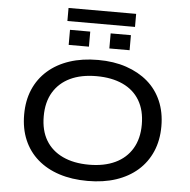

<svg xmlns="http://www.w3.org/2000/svg" viewBox="-64 -1070 1130 1143"><g transform="rotate(5 501.0 -499.0)"><path d="M501 9Q407 9 331.5 -15.5Q256 -40 202 -87Q148 -134 119.5 -201Q91 -268 91 -352Q91 -436 119.5 -502.5Q148 -569 202 -616.5Q256 -664 331.5 -689Q407 -714 502 -714Q596 -714 671 -688.5Q746 -663 799.5 -617Q853 -571 882 -504Q911 -437 911 -353Q911 -269 882 -202Q853 -135 799.5 -88Q746 -41 671 -16Q596 9 501 9ZM501 -88Q592 -88 657.5 -119Q723 -150 758.5 -209.5Q794 -269 794 -353Q794 -438 759 -497Q724 -556 658 -586.5Q592 -617 501 -617Q409 -617 344 -586Q279 -555 243.5 -496Q208 -437 208 -352Q208 -267 243 -208.5Q278 -150 344 -119Q410 -88 501 -88ZM299 -929V-1007H703V-929ZM319 -788V-878H440V-788ZM562 -788V-878H683V-788Z"/></g></svg>

Font: Nunito Sans 7pt Expanded Medium
Style: Regular
Weight: 500
Width: 7
Designer: Vernon Adams
Foundry: Vernon Adams
Version: Version 3.101;gftools[0.9.27]